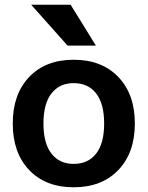

<svg xmlns="http://www.w3.org/2000/svg" viewBox="-20 -783 625 813"><path d="M266 -590 112 -763H279L386 -590ZM103.5 -457Q173 -530 292 -530Q411 -530 481 -457Q551 -384 551 -260Q551 -136 481 -63Q411 10 292 10Q173 10 103.5 -63Q34 -136 34 -260Q34 -384 103.5 -457ZM292 -89Q353 -89 387 -132.5Q421 -176 421 -260Q421 -344 387 -387.5Q353 -431 292 -431Q232 -431 198 -387.5Q164 -344 164 -260Q164 -176 198 -132.5Q232 -89 292 -89Z"/></svg>

Font: Mplus 1p Bold
Style: Bold
Weight: 700
Version: Version 1.061